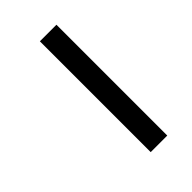

<svg xmlns="http://www.w3.org/2000/svg" viewBox="-193 -692 762 762"><g transform="rotate(-45 188.0 -311.0)"><path d="M184 -622V0H277V-622Z"/></g></svg>

Font: Noto Sans SemiCondensed Medium
Style: Regular
Weight: 500
Width: 4
Designer: Monotype Design Team
Foundry: Monotype Imaging Inc.
Version: Version 2.013